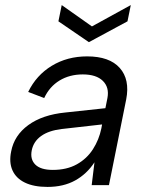

<svg xmlns="http://www.w3.org/2000/svg" viewBox="-20 -729 568 756"><path d="M341 0 352 -90Q322 -44 276 -18.5Q230 7 167 7Q113 7 78 -10Q43 -27 29 -58.5Q15 -90 24 -133Q36 -196 91.5 -236.5Q147 -277 237 -286L395 -303L403 -343Q411 -385 385 -410.5Q359 -436 306 -436Q254 -436 214.5 -412Q175 -388 154 -343L91 -367Q123 -433 184 -470Q245 -507 323 -507Q411 -507 451.5 -461.5Q492 -416 477 -338L409 0ZM382 -239 223 -221Q172 -215 142 -193.5Q112 -172 105 -137Q98 -102 119 -81Q140 -60 188 -60Q243 -60 282.5 -82Q322 -104 346 -141.5Q370 -179 379 -223ZM495 -709 482 -645 330 -563 210 -645 223 -709 342 -625Z"/></svg>

Font: Albert Sans
Style: Italic
Weight: 400
Italic angle: -11.25°
Designer: Andreas Rasmussen
Foundry: a.Foundry
Version: Version 1.025